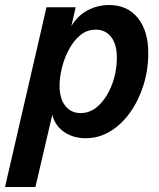

<svg xmlns="http://www.w3.org/2000/svg" viewBox="-67 -539 634 764"><path d="M274 11Q224 11 188 -14Q152 -39 141 -82L74 205H-47L118 -510H234L217 -435Q240 -475 280 -497Q320 -519 367 -519Q440 -519 481.5 -467.5Q523 -416 523 -328Q523 -260 503.5 -199Q484 -138 450 -90.5Q416 -43 371 -16Q326 11 274 11ZM254 -89Q295 -89 327.5 -121Q360 -153 379 -203.5Q398 -254 398 -311Q398 -362 375.5 -391.5Q353 -421 314 -421Q279 -421 252.5 -399Q226 -377 207.5 -342.5Q189 -308 179.5 -269.5Q170 -231 170 -199Q170 -146 193 -117.5Q216 -89 254 -89Z"/></svg>

Font: Instrument Sans SemiCondensed SemiBold Italic
Style: Regular
Weight: 600
Width: 4
Italic angle: -13°
Designer: Rodrigo Fuenzalida
Foundry: fragTYPE
Version: Version 1.000; ttfautohint (v1.8.4.7-5d5b);gftools[0.9.28]